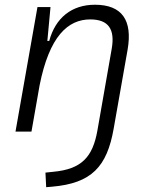

<svg xmlns="http://www.w3.org/2000/svg" viewBox="-20 -547 626 798"><path d="M171.9 231 195.8 229C360.8 214.8 424.8 146 452.6 -13.2L510.3 -340.3C531.7 -463.4 486.8 -527.3 374.5 -527.3C277.8 -527.3 210.4 -472.7 184.6 -377H176.8L189.9 -517.6H135.7L44.4 0H110.8L144.5 -191.9C185.1 -396.5 262.2 -466.3 355 -466.3C431.2 -466.3 458.5 -425.3 444.3 -344.2L384.8 -4.4C365.2 106 318.8 156.2 201.2 167L168.9 170.4Z"/></svg>

Font: Cascadia Mono PL Light
Style: Italic
Weight: 300
Italic angle: -10°
Monospace: yes
Designer: Aaron Bell
Foundry: Saja Typeworks
Version: Version 2404.023